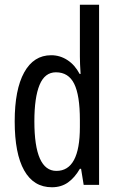

<svg xmlns="http://www.w3.org/2000/svg" viewBox="-20 -780 502 810"><path d="M199 10Q122 10 82 -61Q42 -132 42 -268Q42 -402 82 -474.5Q122 -547 196 -547Q233 -547 264.5 -526.5Q296 -506 316 -468H320Q317 -513 317 -542V-760H398V0H333L322 -68H317Q295 -30 266.5 -10Q238 10 199 10ZM218 -59Q317 -59 317 -244V-274Q317 -378 293 -426.5Q269 -475 216 -475Q169 -475 147 -422Q125 -369 125 -268Q125 -59 218 -59Z"/></svg>

Font: Noto Sans Myanmar ExtraCondensed
Style: Regular
Weight: 400
Width: 2
Designer: Monotype Design Team
Foundry: Monotype Imaging Inc.
Version: Version 2.107; ttfautohint (v1.8.4.7-5d5b)